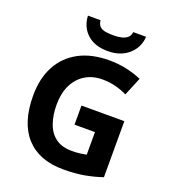

<svg xmlns="http://www.w3.org/2000/svg" viewBox="-166 -1060 1056 1191"><g transform="rotate(20 362.0 -464.5)"><path d="M361 -401H644V-31Q588 -12 527.5 -1Q467 10 390 10Q230 10 144 -84Q58 -178 58 -358Q58 -470 101.5 -552Q145 -634 228 -679Q311 -724 431 -724Q488 -724 543 -712Q598 -700 643 -680L593 -559Q560 -576 518 -587Q476 -598 430 -598Q364 -598 315.5 -568Q267 -538 240.5 -483.5Q214 -429 214 -355Q214 -285 233 -231Q252 -177 293 -146.5Q334 -116 400 -116Q432 -116 454.5 -119Q477 -122 496 -126V-275H361ZM592 -939Q587 -866 534 -820Q481 -774 398 -774Q312 -774 262 -819Q212 -864 208 -939H291Q294 -911 308.5 -898Q323 -885 347 -881.5Q371 -878 399 -878Q423 -878 446.5 -882.5Q470 -887 487 -900Q504 -913 507 -939Z"/></g></svg>

Font: Noto Sans Vithkuqi
Style: Bold
Weight: 700
Version: Version 1.001; ttfautohint (v1.8.4.7-5d5b)